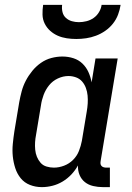

<svg xmlns="http://www.w3.org/2000/svg" viewBox="-20 -760 540 788"><path d="M152 8Q126 8 103 -1Q80 -10 65 -28.5Q50 -47 42.5 -70.5Q35 -94 32.5 -118.5Q30 -143 32.5 -169Q35 -195 39 -221L59 -341Q63 -363 69 -385.5Q75 -408 86 -429Q97 -450 112.5 -469Q128 -488 148 -502Q168 -516 191 -522Q214 -528 236 -528Q260 -528 281.5 -521Q303 -514 318.5 -499Q334 -484 343 -464Q352 -444 356 -422L372 -520H463L393 -99Q392 -93 392.5 -88Q393 -83 396.5 -79Q400 -75 405.5 -73.5Q411 -72 416 -72H431V8H402Q382 8 362.5 3.5Q343 -1 328.5 -12.5Q314 -24 306.5 -42Q299 -60 300 -81Q289 -61 273 -44Q257 -27 237 -15Q217 -3 195 2.5Q173 8 152 8ZM201 -72Q222 -72 243 -80Q264 -88 280 -104Q296 -120 304 -140.5Q312 -161 316 -182L336 -302Q339 -319 340 -335.5Q341 -352 339.5 -368Q338 -384 332.5 -399Q327 -414 317 -425.5Q307 -437 292 -442.5Q277 -448 261 -448Q239 -448 217.5 -438Q196 -428 181.5 -410Q167 -392 159 -370.5Q151 -349 148 -327L128 -207Q125 -192 124 -176.5Q123 -161 124.5 -145.5Q126 -130 131.5 -116.5Q137 -103 146.5 -92Q156 -81 171 -76.5Q186 -72 201 -72ZM293 -600Q273 -600 253.5 -603Q234 -606 217 -613.5Q200 -621 186 -633.5Q172 -646 163.5 -663Q155 -680 154.5 -700Q154 -720 157 -740H235Q233 -725 236.5 -710.5Q240 -696 250.5 -686.5Q261 -677 275 -673Q289 -669 304 -669Q319 -669 335 -673Q351 -677 364.5 -686.5Q378 -696 386.5 -710.5Q395 -725 397 -740H475Q472 -720 464.5 -700Q457 -680 443.5 -663Q430 -646 412 -633.5Q394 -621 374 -613.5Q354 -606 333.5 -603Q313 -600 293 -600Z"/></svg>

Font: Iosevka Curly Slab Medium
Style: Italic
Weight: 500
Italic angle: -9°
Monospace: yes
Designer: Belleve Invis
Foundry: Belleve Invis
Version: Version 22.1.2; ttfautohint (v1.8.4)